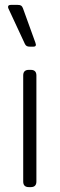

<svg xmlns="http://www.w3.org/2000/svg" viewBox="-20 -766 244 786"><path d="M82 -586 15 -730Q13 -733 13 -738Q13 -746 25 -746H52Q62 -746 66.5 -743Q71 -740 74 -732L125 -591L127 -583Q127 -575 117 -575H102Q94 -575 89.5 -577.5Q85 -580 82 -586ZM75 -23V-457Q75 -480 98 -480H106Q129 -480 129 -457V-23Q129 0 106 0H98Q75 0 75 -23Z"/></svg>

Font: Mitr ExtraLight
Style: Regular
Weight: 275
Designer: Thanarat Vachiruckul
Foundry: Cadson Demak Co.,Ltd.
Version: Version 1.001